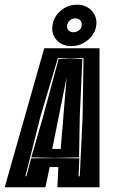

<svg xmlns="http://www.w3.org/2000/svg" viewBox="-57 -796 490 816"><path d="M-37 0 131 -591H366V0H187L191 -86H154L136 0ZM51 -47H55L61 -68Q64 -79 67 -92Q69 -99 71 -107Q73 -115 75 -123L178 -124L280 -123L277 -47H282L294 -299L298 -549L240 -547L189 -549L115 -301ZM178 -125 76 -127 126 -300 192 -545 240 -546 293 -545 282 -299 279 -127ZM165 -163H201L226 -466ZM247 -600Q207 -600 184 -625.5Q161 -651 166 -687Q171 -725 201 -750.5Q231 -776 271 -776Q309 -776 333 -750Q357 -724 352 -687Q347 -651 316 -625.5Q285 -600 247 -600ZM255 -659Q268 -659 278.5 -667Q289 -675 290 -687Q292 -701 284 -709.5Q276 -718 263 -718Q250 -718 240 -709.5Q230 -701 228 -687Q227 -675 234.5 -667Q242 -659 255 -659Z"/></svg>

Font: Alumni Sans Inline One
Style: Italic
Weight: 400
Italic angle: -8°
Designer: Robert E. Leuschke
Foundry: Robert E. Leuschke
Version: Version 1.100; ttfautohint (v1.8.3)